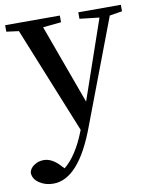

<svg xmlns="http://www.w3.org/2000/svg" viewBox="-91 -593 749 933"><g transform="rotate(-10 283.5 -126.5)"><path d="M97 273C182 273 254 191 314 28L508 -484L570 -494V-526H360V-494L457 -483L322 -92L179 -484L269 -493V-526H-1V-494L60 -486L272 38L270 44C240 121 204 176 163 209L152 198C125 167 97 152 70 152C53 152 37 156 24 165C9 174 0 186 -3 202C-2 223 8 240 28 253C47 266 70 273 97 273Z"/></g></svg>

Font: AllPunType SemiBold
Style: Regular
Weight: 600
Version: 1.0